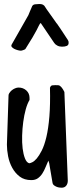

<svg xmlns="http://www.w3.org/2000/svg" viewBox="-20 -876 382 936"><path d="M215.8 -92.8Q209 -78.1 202.1 -61Q195.3 -43.9 186.5 -30.3Q177.7 -16.6 165 -7.3Q152.3 2 132.8 2Q98.6 2 76.2 -15.1Q53.7 -32.2 39.6 -58.1Q25.4 -84 19.5 -114.3Q13.7 -144.5 13.7 -170.9L21.5 -407.2Q20.5 -414.1 24.9 -421.4Q29.3 -428.7 36.6 -435.1Q43.9 -441.4 53.2 -445.3Q62.5 -449.2 70.3 -449.2Q92.8 -449.2 108.4 -435.1Q124 -420.9 124 -398.4V-388.7Q113.3 -371.1 105.5 -342.8Q97.7 -314.5 93.3 -281.7Q88.9 -249 87.9 -214.8Q86.9 -180.7 90.3 -152.3Q93.8 -124 101.6 -104Q109.4 -84 122.1 -80.1Q127 -80.1 137.2 -85Q147.5 -89.8 159.2 -103.5Q170.9 -117.2 183.6 -142.1Q196.3 -167 206.1 -208Q215.8 -249 220.7 -307.6Q225.6 -366.2 223.6 -448.2Q227.5 -459 234.9 -460Q242.2 -460.9 250 -460.9Q258.8 -460.9 264.6 -460.4Q270.5 -460 277.3 -453.1Q282.2 -448.2 288.1 -438.5Q293.9 -428.7 293.9 -427.7L310.5 4.9Q310.5 19.5 302.7 29.3Q294.9 39.1 280.3 39.1Q275.4 39.1 268.6 38.1Q261.7 37.1 254.9 34.2Q248 31.2 242.7 26.9Q237.3 22.5 236.3 16.6L219.7 -81.1ZM118.2 -801.8Q119.1 -803.7 121.6 -810.1Q124 -816.4 127 -823.2Q129.9 -830.1 132.8 -836.4Q135.7 -842.8 136.7 -845.7Q140.6 -853.5 150.9 -855Q161.1 -856.4 170.9 -856.4Q178.7 -856.4 184.6 -855Q190.4 -853.5 196.3 -847.7Q199.2 -842.8 207.5 -830.6Q215.8 -818.4 225.6 -805.2Q235.4 -792 243.7 -779.8Q252 -767.6 254.9 -763.7Q255.9 -762.7 258.8 -759.3Q261.7 -755.9 261.7 -754.9Q264.6 -751 271.5 -740.7Q278.3 -730.5 286.1 -718.8Q293.9 -707 300.8 -696.3Q307.6 -685.5 310.5 -681.6Q313.5 -676.8 314 -674.3Q314.5 -671.9 314.5 -667Q314.5 -656.2 305.7 -652.3Q296.9 -648.4 282.2 -648.4Q269.5 -648.4 259.3 -653.8Q249 -659.2 244.1 -667L178.7 -763.7L174.8 -760.7Q171.9 -756.8 168.9 -750Q166 -743.2 158.7 -729.5Q151.4 -715.8 138.7 -693.8Q126 -671.9 103.5 -636.7Q101.6 -634.8 93.3 -631.8Q85 -628.9 82 -628.9Q76.2 -628.9 66.9 -631.3Q57.6 -633.8 49.8 -637.7Q42 -641.6 37.6 -647Q33.2 -652.3 37.1 -659.2Z"/></svg>

Font: Covered By Your Grace
Style: Regular
Weight: 400
Designer: Kimberly Geswein
Foundry: Kimberly Geswein
Version: Version 1.0